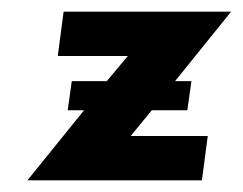

<svg xmlns="http://www.w3.org/2000/svg" viewBox="-20 -309 416 329"><path d="M240 -120H301L308 -170H280L376 -289H89L79 -213H199L163 -170H103L96 -120H124L27 0H326L336 -76H204Z"/></svg>

Font: Hussar Tani
Style: Kurs
Weight: 700
Foundry: Cannot Into Space Fonts
Version: Version 0.92